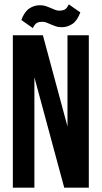

<svg xmlns="http://www.w3.org/2000/svg" viewBox="-20 -862 467 882"><path d="M138 -507V0H39V-700H177L290 -281V-700H388V0H275ZM253 -813Q267 -813 277 -818Q287 -823 296 -842L349 -805Q335 -767 312.5 -752Q290 -737 264 -737Q248 -737 236.5 -741Q225 -745 214.5 -749.5Q204 -754 194.5 -758Q185 -762 174 -762Q160 -762 150 -757Q140 -752 131 -733L78 -770Q92 -808 114.5 -823Q137 -838 163 -838Q179 -838 190.5 -834Q202 -830 212.5 -825.5Q223 -821 232.5 -817Q242 -813 253 -813Z"/></svg>

Font: BebasNeueW03-Regular
Style: Regular
Weight: 400
Designer: Ryoichi Tsunekawa
Foundry: Ryoichi Tsunekawa
Version: Version 1.30